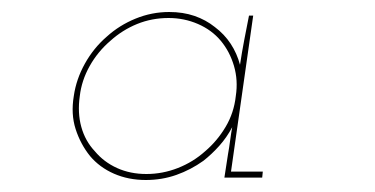

<svg xmlns="http://www.w3.org/2000/svg" viewBox="-20 -602 625 320"><path d="M103 -442Q98 -412 106 -387Q114 -362 130 -342Q146 -323 170 -312.5Q194 -302 223 -302Q250 -302 274 -310.5Q298 -319 319 -334Q333 -345 345.5 -359Q358 -373 367 -390Q365 -379 363.5 -367.5Q362 -356 360 -345L354 -306H417L418 -316H365L402 -576H395Q391 -556 387 -535Q383 -514 380 -494Q375 -513 364.5 -529Q354 -545 338 -557Q323 -569 304 -575.5Q285 -582 262 -582Q233 -582 206 -571Q179 -560 158 -541Q136 -522 121.5 -496Q107 -470 103 -442ZM113 -442Q116 -468 129.5 -492Q143 -516 164 -534Q184 -552 208.5 -562Q233 -572 261 -572Q287 -572 310 -562Q333 -552 348 -534Q363 -516 370 -492Q377 -468 373 -442Q370 -414 356 -390.5Q342 -367 322 -350Q302 -332 276.5 -322Q251 -312 224 -312Q197 -312 175 -322Q153 -332 138 -350Q122 -367 115.5 -390.5Q109 -414 113 -442Z"/></svg>

Font: Josefin Slab Thin Thin
Style: Italic
Weight: 250
Italic angle: -12°
Version: Version 2.000